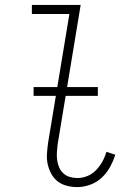

<svg xmlns="http://www.w3.org/2000/svg" viewBox="-20 -755 540 783"><path d="M295 8Q273 8 252 2.5Q231 -3 215 -15.5Q199 -28 189 -46.5Q179 -65 174.5 -85.5Q170 -106 171.5 -128Q173 -150 176 -172L263 -698H110V-735H309L215 -166Q213 -150 212 -134Q211 -118 213 -102.5Q215 -87 221 -73Q227 -59 238 -48.5Q249 -38 264.5 -33.5Q280 -29 296 -29Q316 -29 336 -37Q356 -45 371.5 -61Q387 -77 397.5 -96Q408 -115 414 -136L450 -124Q442 -98 428.5 -73.5Q415 -49 394.5 -30Q374 -11 347.5 -1.5Q321 8 295 8ZM379 -364H117V-400H379Z"/></svg>

Font: Iosevka Curly Extralight
Style: Italic
Weight: 200
Italic angle: -9°
Monospace: yes
Designer: Belleve Invis
Foundry: Belleve Invis
Version: Version 22.1.2; ttfautohint (v1.8.4)